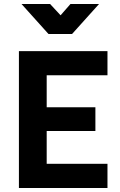

<svg xmlns="http://www.w3.org/2000/svg" viewBox="-20 -934 594 954"><path d="M74 0V-680H514V-560H212V-401H454V-283H212V-120H514V0ZM221 -765 87 -914H229L281 -858L330 -914H472L338 -765Z"/></svg>

Font: Titillium Web
Style: Bold
Weight: 700
Version: Version 1.001;PS 57.000;hotconv 1.0.70;makeotf.lib2.5.55311